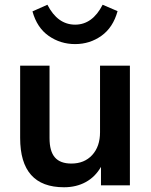

<svg xmlns="http://www.w3.org/2000/svg" viewBox="-20 -782 636 810"><path d="M528 -505V0H406V-78Q382 -36 342 -14Q302 8 250 8Q65 8 65 -200V-505H189V-199Q189 -144 211.5 -118Q234 -92 281 -92Q336 -92 369 -128Q402 -164 402 -224V-505ZM117 -734 180 -762Q223 -678 297 -678Q370 -678 413 -762L476 -735Q457 -666 408 -631Q359 -596 297 -596Q235 -596 185.5 -630.5Q136 -665 117 -734Z"/></svg>

Font: Muli-Bold
Style: Bold
Weight: 700
Version: Version 2.000